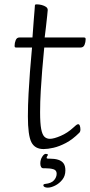

<svg xmlns="http://www.w3.org/2000/svg" viewBox="-20 -671 413 881"><path d="M180 13Q140 13 124 -18.5Q108 -50 108 -137Q108 -187 111 -241Q114 -295 117.5 -341.5Q121 -388 124 -418.5Q127 -449 127 -453H54Q50 -453 48.5 -454.5Q47 -456 47 -461Q47 -474 52 -486.5Q57 -499 69 -499H129Q130 -511 131.5 -533.5Q133 -556 135 -580.5Q137 -605 138.5 -623Q140 -641 140 -644Q140 -648 141.5 -649.5Q143 -651 149 -651Q160 -651 171.5 -648Q183 -645 191 -639.5Q199 -634 199 -625Q199 -621 196.5 -598.5Q194 -576 191 -548.5Q188 -521 185 -499H365Q369 -499 371 -497.5Q373 -496 373 -491Q373 -478 368 -465.5Q363 -453 350 -453H183Q183 -449 180 -420Q177 -391 173.5 -347.5Q170 -304 167 -254Q164 -204 164 -156Q164 -105 169 -79Q174 -53 184 -43.5Q194 -34 209 -34Q227 -34 258.5 -47.5Q290 -61 317 -86Q329 -97 332.5 -99Q336 -101 339 -101Q344 -101 346.5 -93.5Q349 -86 349 -77Q349 -67 344 -62Q313 -31 282.5 -15Q252 1 225.5 7Q199 13 180 13ZM199 190Q190 190 184.5 187Q179 184 179 179Q179 174 187 173Q216 170 228 156Q240 142 240 126Q240 110 225 105.5Q210 101 187 101H179Q172 101 168.5 95Q165 89 165 79Q165 62 173.5 48.5Q182 35 190 35Q193 35 196.5 36Q200 37 200 40Q200 41 197 45Q194 49 194 53Q194 57 201 57H208Q231 57 247 62Q263 67 271.5 78.5Q280 90 280 111Q280 136 266 153.5Q252 171 233 180.5Q214 190 199 190Z"/></svg>

Font: Briem Hand Thin
Style: Regular
Weight: 100
Designer: Gunnlaugur SE Briem, Eben Sorkin
Foundry: Sorkin Type Co.
Version: Version 1.003